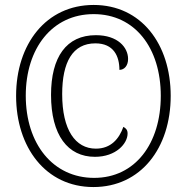

<svg xmlns="http://www.w3.org/2000/svg" viewBox="-20 -745 753 775"><path d="M357 10C548 10 669 -147 669 -358C669 -567 550 -725 358 -725C166 -725 45 -567 45 -358C45 -151 164 10 357 10ZM360 -27C194 -27 84 -164 84 -359C84 -549 190 -688 358 -688C525 -688 629 -551 629 -358C629 -166 526 -27 360 -27ZM363 -112C449 -112 495 -166 495 -206C495 -220 489 -227 478 -233C461 -185 428 -145 367 -145C284 -145 231 -221 231 -365C231 -494 273 -570 365 -570C439 -570 462 -518 462 -463C482 -463 497 -480 497 -507C497 -554 455 -603 367 -603C248 -603 186 -515 186 -362C186 -199 254 -112 363 -112Z"/></svg>

Font: Noto Serif Thai Condensed Light
Style: Regular
Weight: 300
Width: 3
Designer: Monotype Design Team
Foundry: Monotype Imaging Inc.
Version: Version 2.002